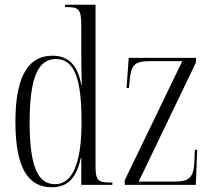

<svg xmlns="http://www.w3.org/2000/svg" viewBox="-20 -780 900 810"><path d="M199 10C266 10 303 -30 321 -114H323V0H454V-10H445C394 -10 383 -19 383 -79V-760H254V-750H260C311 -750 323 -744 323 -671V-554C323 -518 323 -483 325 -422H323C307 -506 269 -545 201 -545C108 -545 45 -472 45 -267C45 -63 103 10 199 10ZM506 0H806L812 -148H802L800 -98C797 -32 779 -14 718 -14H565L807 -517V-536H523L514 -409H524L527 -439C532 -503 546 -522 610 -522H749L506 -19ZM212 -3C142 -3 105 -72 105 -265C105 -465 146 -531 216 -531C297 -531 324 -441 324 -265C324 -91 286 -3 212 -3Z"/></svg>

Font: Noto Serif Display ExtraCondensed Light
Style: Regular
Weight: 300
Width: 2
Designer: Monotype Design Team
Foundry: Monotype Imaging Inc.
Version: Version 2.009